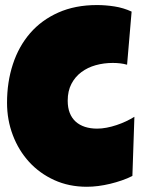

<svg xmlns="http://www.w3.org/2000/svg" viewBox="-20 -712 553 745"><path d="M490.7 -667 473.1 -460.9Q459 -464.8 445.3 -466.3Q431.6 -467.8 417.5 -467.8Q382.8 -467.8 351.3 -459Q319.8 -450.2 295.7 -432.1Q271.5 -414.1 257.1 -386.5Q242.7 -358.9 242.7 -321.3Q242.7 -293.9 250.7 -273.7Q258.8 -253.4 273.7 -240Q288.6 -226.6 309.8 -219.7Q331.1 -212.9 356.9 -212.9Q375 -212.9 394 -216.6Q413.1 -220.2 432.1 -226.6Q451.2 -232.9 468.8 -241.2Q486.3 -249.5 501.5 -258.8L493.7 -29.3Q474.6 -19.5 452.6 -12Q430.7 -4.4 407.5 1.2Q384.3 6.8 361.1 9.8Q337.9 12.7 316.9 12.7Q247.6 12.7 190.7 -13.2Q133.8 -39.1 93 -83.7Q52.2 -128.4 29.8 -187.5Q7.3 -246.6 7.3 -313.5Q7.3 -393.6 30 -462.9Q52.7 -532.2 96.9 -583.3Q141.1 -634.3 206.3 -663.3Q271.5 -692.4 356 -692.4Q389.6 -692.4 424.3 -687Q459 -681.6 490.7 -667Z"/></svg>

Font: Luckiest Guy RUS-BEL-UKR
Style: Regular
Weight: 400
Designer: Astigmatic (AOETI)
Foundry: Astigmatic (AOETI)
Version: Version 1.00 March 11, 2019, initial release